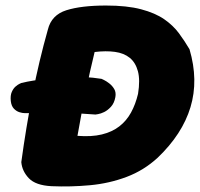

<svg xmlns="http://www.w3.org/2000/svg" viewBox="-20 -671 722 694"><path d="M166 2Q109 -1 84.5 -26.5Q60 -52 57 -85Q74 -210 97.5 -330.5Q121 -451 153 -564Q166 -617 220 -634Q274 -651 363 -651Q439 -651 490 -637.5Q541 -624 573.5 -601.5Q606 -579 627 -550.5Q648 -522 665 -493Q698 -381 668.5 -283.5Q639 -186 550 -101Q500 -55 437.5 -31.5Q375 -8 305.5 -1.5Q236 5 166 2ZM81 -262Q79 -262 70 -262Q61 -262 50 -265.5Q39 -269 30 -278.5Q21 -288 19 -306Q17 -326 22.5 -338.5Q28 -351 36 -358Q44 -365 50.5 -368Q57 -371 57 -371Q77 -376 102.5 -380Q128 -384 157.5 -387.5Q187 -391 219 -392.5Q251 -394 283.5 -392.5Q316 -391 347 -386Q347 -386 355.5 -382Q364 -378 375 -369.5Q386 -361 393 -349Q400 -337 397 -320Q393 -298 381 -285Q369 -272 356.5 -266Q344 -260 334.5 -258.5Q325 -257 325 -257Q291 -259 265.5 -261Q240 -263 218 -264Q196 -265 175.5 -265Q155 -265 132.5 -264.5Q110 -264 81 -262ZM260 -180Q311 -176 348 -185Q385 -194 411 -214Q437 -234 453.5 -264Q470 -294 479 -332Q487 -382 478.5 -413.5Q470 -445 449 -462Q428 -479 395.5 -483.5Q363 -488 322 -483Q304 -410 289 -334.5Q274 -259 260 -180Z"/></svg>

Font: Sour Gummy Black
Style: Italic
Weight: 900
Italic angle: -11.3°
Designer: Stefie Justprince
Foundry: Eifetstype
Version: Version 1.000